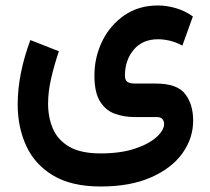

<svg xmlns="http://www.w3.org/2000/svg" viewBox="-20 -428 758 694"><path d="M343.8 246.1Q238.8 246.1 172.4 206.5Q106 167 75 99.6Q43.9 32.2 43.9 -50.8Q43.9 -106.4 55.9 -165.8Q67.9 -225.1 89.8 -283.2L192.9 -242.7Q176.3 -193.8 165 -145.3Q153.8 -96.7 153.8 -53.2Q153.8 -3.9 171.1 36.9Q188.5 77.6 230 102.1Q271.5 126.5 343.8 126.5Q416 126.5 467.3 109.4Q518.6 92.3 545.9 67.4Q573.2 42.5 573.2 20Q573.2 10.3 567.4 2.7Q561.5 -4.9 545.9 -4.9H466.8Q427.7 -4.9 394.5 -17.1Q361.3 -29.3 341.3 -61.8Q321.3 -94.2 321.3 -154.8Q321.3 -221.2 349.4 -278.8Q377.4 -336.4 429 -372.3Q480.5 -408.2 550.8 -408.2Q582.5 -408.2 615.2 -398.7Q647.9 -389.2 677.2 -368.7L639.2 -263.2Q615.2 -275.9 593.3 -281Q571.3 -286.1 551.3 -286.1Q495.1 -286.1 463.4 -248.3Q431.6 -210.4 431.6 -154.8Q431.6 -138.2 440.4 -132.1Q449.2 -126 467.8 -126H543Q620.6 -126 649.4 -88.1Q678.2 -50.3 678.2 7.8Q678.2 71.8 639.4 126Q600.6 180.2 525.9 213.1Q451.2 246.1 343.8 246.1Z"/></svg>

Font: Vazirmatn UI SemiBold
Style: Regular
Weight: 600
Designer: Saber Rastikerdar
Foundry: Saber Rastikerdar
Version: Version 33.003